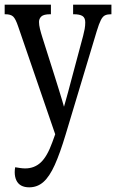

<svg xmlns="http://www.w3.org/2000/svg" viewBox="-20 -556 497 822"><path d="M105 246Q85 246 71 238.5Q57 231 50 216Q43 201 43 181Q43 176 43.5 170.5Q44 165 45 160Q57 162 67.5 163.5Q78 165 88 165Q127 165 154.5 139.5Q182 114 204 53L234 -30L224 41L58 -442Q47 -475 36.5 -485Q26 -495 3 -495H0V-536H198V-495H195Q167 -495 157 -485.5Q147 -476 147 -462Q147 -449 151 -432.5Q155 -416 162 -394L214 -230Q224 -198 231.5 -174Q239 -150 246 -126.5Q253 -103 262 -71H246Q255 -103 261 -124Q267 -145 272 -163.5Q277 -182 283 -205L336 -403Q340 -418 342.5 -432Q345 -446 345 -460Q345 -480 333 -487.5Q321 -495 296 -495H293V-536H457V-495H455Q440 -495 430 -490.5Q420 -486 412 -470.5Q404 -455 394 -422L261 20Q237 100 214.5 150Q192 200 166 223Q140 246 105 246Z"/></svg>

Font: Noto Serif ExtraCondensed
Style: Regular
Weight: 400
Width: 2
Designer: Monotype Design Team
Foundry: Monotype Imaging Inc.
Version: Version 2.013